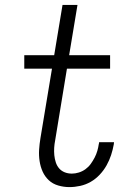

<svg xmlns="http://www.w3.org/2000/svg" viewBox="-20 -755 540 783"><path d="M263 8Q240 8 217.5 1.5Q195 -5 179 -20Q163 -35 154 -55Q145 -75 141.5 -98Q138 -121 139.5 -144.5Q141 -168 145 -192L192 -475H79V-530H201L235 -735H296L262 -530H429V-475H253L205 -183Q202 -168 201 -152.5Q200 -137 201.5 -122Q203 -107 207.5 -93Q212 -79 221 -68.5Q230 -58 243.5 -52.5Q257 -47 273 -47Q287 -47 301.5 -51.5Q316 -56 328.5 -65Q341 -74 350 -86.5Q359 -99 366 -112.5Q373 -126 377 -140Q381 -154 383 -168Q384 -170 384 -171.5Q384 -173 384 -175H445Q445 -173 444.5 -170.5Q444 -168 444 -166Q440 -144 433 -122.5Q426 -101 414.5 -80.5Q403 -60 386.5 -42.5Q370 -25 350 -13.5Q330 -2 307.5 3Q285 8 263 8Z"/></svg>

Font: Iosevka Curly Slab LtObl
Style: Regular
Weight: 300
Italic angle: -9°
Monospace: yes
Designer: Belleve Invis
Foundry: Belleve Invis
Version: Version 11.0.0; ttfautohint (v1.8.3)